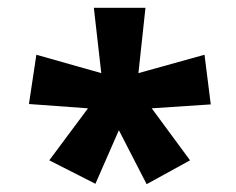

<svg xmlns="http://www.w3.org/2000/svg" viewBox="-20 -765 603 491"><path d="M106 -355 224 -295 284 -432 355 -294 466 -355 368 -488 519 -498 503 -625 334 -578 352 -745H220L239 -578L73 -625L54 -499L205 -488Z"/></svg>

Font: Noto Sans Devanagari UI ExtraCondensed ExtraBold
Style: Regular
Weight: 800
Width: 2
Designer: Jelle Bosma - Monotype Design Team
Foundry: Monotype Imaging Inc.
Version: Version 2.003